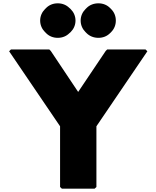

<svg xmlns="http://www.w3.org/2000/svg" viewBox="-20 -1130 939 1157"><path d="M35 -821 342 -369V-3L353 7H550L561 -3V-369L868 -821L857 -832H626L617 -823L451 -576L286 -823L277 -832H46ZM502 -1082 495 -1075C477 -1057 466 -1033 466 -1006C466 -979 477 -955 495 -937L502 -930C520 -912 545 -902 573 -902C601 -902 625 -912 643 -930L650 -937C668 -955 678 -979 678 -1006C678 -1033 668 -1057 650 -1075L643 -1082C625 -1100 601 -1110 573 -1110C545 -1110 520 -1100 502 -1082ZM258 -1082 251 -1075C233 -1057 222 -1033 222 -1006C222 -979 233 -955 251 -937L258 -930C276 -912 300 -902 328 -902C356 -902 380 -912 398 -930L406 -937C424 -955 435 -979 435 -1006C435 -1033 424 -1057 406 -1075L398 -1082C380 -1100 356 -1110 328 -1110C300 -1110 276 -1100 258 -1082Z"/></svg>

Font: Hussar Woodtype
Style: Ultra
Weight: 900
Foundry: Cannot Into Space Fonts
Version: Version 1.07